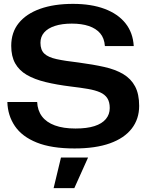

<svg xmlns="http://www.w3.org/2000/svg" viewBox="-20 -758 757 992"><path d="M365 9Q246 9 170 -21.5Q94 -52 57 -106.5Q20 -161 18 -231H172Q174 -187 197 -156.5Q220 -126 263.5 -110Q307 -94 370 -94Q429 -94 468 -106.5Q507 -119 527 -143Q547 -167 547 -200Q547 -231 534.5 -250.5Q522 -270 497 -281Q472 -292 434.5 -298.5Q397 -305 346 -311Q273 -320 215.5 -334Q158 -348 118.5 -371Q79 -394 58.5 -430.5Q38 -467 38 -521Q38 -591 77 -639Q116 -687 187.5 -712.5Q259 -738 357 -738Q452 -738 521 -712Q590 -686 628.5 -637.5Q667 -589 671 -520H522Q519 -561 497.5 -586Q476 -611 439 -623.5Q402 -636 351 -636Q300 -636 263.5 -624Q227 -612 208 -590Q189 -568 189 -537Q189 -500 209 -481Q229 -462 272.5 -452.5Q316 -443 386 -435Q461 -425 519 -412Q577 -399 617 -375Q657 -351 678 -311.5Q699 -272 699 -211Q699 -143 660.5 -93.5Q622 -44 548 -17.5Q474 9 365 9ZM257 214 295 56H435L364 214Z"/></svg>

Font: Mona Sans Expanded SemiBold
Style: Regular
Weight: 600
Width: 7
Designer: Deni Anggara
Foundry: GitHub
Version: Version 2.000